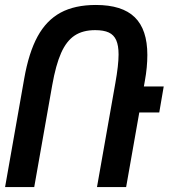

<svg xmlns="http://www.w3.org/2000/svg" viewBox="-68 -754 688 774"><path d="M526 -532.5Q526 -483 516 -428L512 -405.5H592L574 -300.5H493.5L440.5 0H323L397 -419Q410 -491.5 410 -534.5Q410 -570.5 400.5 -592Q391 -613.5 370.5 -623Q350 -632.5 315.5 -632.5Q266 -632.5 233 -610.8Q200 -589 178.5 -540.8Q157 -492.5 142.5 -410.5L70 0H-47.5L29.5 -436.5Q48 -542 83.5 -607Q119 -672 176.2 -703Q233.5 -734 318.5 -734Q424.5 -734 475.2 -684.5Q526 -635 526 -532.5Z"/></svg>

Font: JuliaMono SemiBold
Style: Italic
Weight: 600
Italic angle: -9°
Monospace: yes
Designer: cormullion
Foundry: corm
Version: Version 0.056; ttfautohint (v1.8.4)